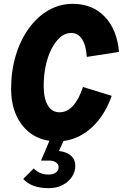

<svg xmlns="http://www.w3.org/2000/svg" viewBox="-20 -729 641 1002"><path d="M235 253Q189 253 156 241Q123 229 101 205L156 150Q186 182 233 182Q257 182 271.5 171.5Q286 161 286 144Q286 128 272 118.5Q258 109 235 109H194L238 6Q177 -3 132 -39Q87 -75 62.5 -133Q38 -191 38 -266Q38 -360 62.5 -440.5Q87 -521 131 -581.5Q175 -642 233.5 -675.5Q292 -709 360 -709Q462 -709 526.5 -642Q591 -575 601 -458L433 -432Q429 -493 408 -525Q387 -557 351 -557Q321 -557 295.5 -535.5Q270 -514 250 -476Q230 -438 219 -387.5Q208 -337 208 -280Q208 -215 229.5 -179Q251 -143 291 -143Q330 -143 361 -177Q392 -211 413 -275L563 -229Q527 -127 461 -65.5Q395 -4 311 7L288 59Q329 64 351 84Q373 104 373 136Q373 168 354.5 195Q336 222 305 237.5Q274 253 235 253Z"/></svg>

Font: Red Hat Mono
Style: Italic
Weight: 400
Italic angle: -12°
Monospace: yes
Designer: Pentagram, MCKL
Foundry: MCKL
Version: Version 1.030